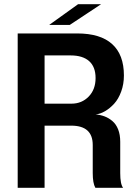

<svg xmlns="http://www.w3.org/2000/svg" viewBox="-20 -897 663 917"><path d="M214.8 -777.8 353 -877H462.9L313 -777.8ZM64.5 0V-737.3H348.6Q459.5 -737.3 515.6 -686.5Q571.8 -635.7 571.8 -536.6Q571.8 -495.1 558.8 -459.7Q545.9 -424.3 525.4 -401.9Q504.9 -379.4 481.7 -366Q458.5 -352.5 436.5 -350.6Q459.5 -348.6 479.5 -341.1Q499.5 -333.5 516.8 -318.8Q534.2 -304.2 544.2 -279.1Q554.2 -253.9 554.2 -220.2V-70.3Q554.2 -17.6 567.9 0H435.5Q422.9 -22 422.9 -70.3V-204.6Q422.9 -296.9 320.3 -296.9H192.9V0ZM317.4 -632.3H192.9V-401.9H321.3Q370.6 -401.9 403.6 -435.8Q436.5 -469.7 436.5 -524.4Q436.5 -577.6 405.8 -605Q375 -632.3 317.4 -632.3Z"/></svg>

Font: Epilogue SemiBold
Style: Regular
Weight: 600
Designer: Tyler Finck
Foundry: Etcetera Type Co
Version: Version 2.112